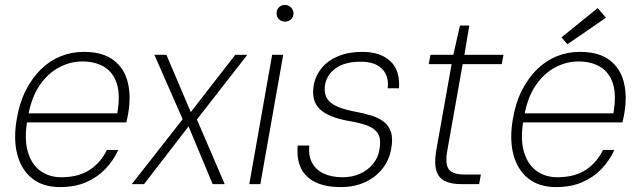

<svg xmlns="http://www.w3.org/2000/svg" viewBox="-20 -749 2598 781"><path d="M224 12Q155 12 111 -23Q67 -58 50.5 -120Q34 -182 48 -264Q59 -330 84.5 -380.5Q110 -431 146 -466.5Q182 -502 226.5 -520Q271 -538 321 -538Q397 -538 441 -505Q485 -472 499.5 -415Q514 -358 501 -285Q500 -277 498 -269.5Q496 -262 494 -251H77L83 -288H457Q470 -362 455.5 -408Q441 -454 404.5 -476.5Q368 -499 314 -499Q267 -499 221.5 -475.5Q176 -452 142 -403Q108 -354 94 -276L91 -259Q78 -182 93.5 -130.5Q109 -79 145 -53.5Q181 -28 229 -28Q297 -28 342.5 -56.5Q388 -85 415 -139H461Q441 -95 408 -61Q375 -27 329.5 -7.5Q284 12 224 12Z M516 0 723 -264 608 -526H657L756 -293L937 -526H986L781 -263L894 0H845L747 -235L566 0Z M994 0 1087 -526H1132L1039 0ZM1139 -661Q1125 -661 1115 -670.5Q1105 -680 1105 -695Q1105 -710 1115 -719.5Q1125 -729 1139 -729Q1153 -729 1163 -719.5Q1173 -710 1174 -695Q1174 -680 1164 -670.5Q1154 -661 1139 -661Z M1366 12Q1306 12 1265 -7Q1224 -26 1205 -63.5Q1186 -101 1191 -157H1238Q1234 -115 1250 -86Q1266 -57 1298 -42.5Q1330 -28 1373 -28Q1413 -28 1445 -42.5Q1477 -57 1497.5 -82.5Q1518 -108 1523 -138Q1531 -179 1519.5 -201.5Q1508 -224 1479.5 -236Q1451 -248 1404 -256Q1362 -263 1331 -275Q1300 -287 1281.5 -304.5Q1263 -322 1257 -346Q1251 -370 1256 -402Q1264 -443 1289.5 -473.5Q1315 -504 1357 -521Q1399 -538 1454 -538Q1527 -538 1567.5 -500.5Q1608 -463 1603 -390H1557Q1563 -439 1534.5 -468.5Q1506 -498 1447 -498Q1383 -498 1346 -471.5Q1309 -445 1302 -403Q1298 -378 1306 -357Q1314 -336 1341 -321Q1368 -306 1419 -296Q1458 -289 1489 -279.5Q1520 -270 1541 -254Q1562 -238 1570.5 -211Q1579 -184 1571 -142Q1563 -97 1535 -62Q1507 -27 1464 -7.5Q1421 12 1366 12Z M1855 0Q1816 0 1790 -12.5Q1764 -25 1755 -54.5Q1746 -84 1754 -134L1817 -488H1724L1731 -526H1824L1851 -645H1889L1869 -526H2028L2021 -488H1862L1799 -134Q1790 -82 1805.5 -60.5Q1821 -39 1871 -39H1936L1929 0Z M2242 12Q2173 12 2129 -23Q2085 -58 2068.5 -120Q2052 -182 2066 -264Q2077 -330 2102.5 -380.5Q2128 -431 2164 -466.5Q2200 -502 2244.5 -520Q2289 -538 2339 -538Q2415 -538 2459 -505Q2503 -472 2517.5 -415Q2532 -358 2519 -285Q2518 -277 2516 -269.5Q2514 -262 2512 -251H2095L2101 -288H2475Q2488 -362 2473.5 -408Q2459 -454 2422.5 -476.5Q2386 -499 2332 -499Q2285 -499 2239.5 -475.5Q2194 -452 2160 -403Q2126 -354 2112 -276L2109 -259Q2096 -182 2111.5 -130.5Q2127 -79 2163 -53.5Q2199 -28 2247 -28Q2315 -28 2360.5 -56.5Q2406 -85 2433 -139H2479Q2459 -95 2426 -61Q2393 -27 2347.5 -7.5Q2302 12 2242 12ZM2288 -569 2264 -597 2411 -716 2445 -677Z"/></svg>

Font: DM Sans 9pt ExtraLight
Style: Italic
Weight: 250
Italic angle: -10°
Version: Version 4.004;gftools[0.9.30]